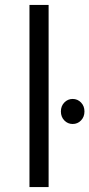

<svg xmlns="http://www.w3.org/2000/svg" viewBox="-20 -762 364 782"><path d="M100 0V-742H178V0ZM242 -271.5Q228 -286 228 -308Q228 -330 242 -344.5Q256 -359 276 -359Q296 -359 310 -344.5Q324 -330 324 -308Q324 -286 310 -271.5Q296 -257 276 -257Q256 -257 242 -271.5Z"/></svg>

Font: Trueno
Style: Lt
Weight: 300
Designer: Julieta Ulanovsky
Foundry: Julieta Ulanovsky
Version: Version 3.001b